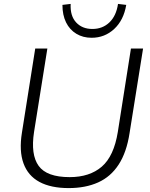

<svg xmlns="http://www.w3.org/2000/svg" viewBox="-20 -953 766 981"><path d="M331 8Q240 8 181.5 -23.5Q123 -55 100 -118.5Q77 -182 92 -275L160 -705H222L154 -279Q136 -163 177.5 -105.5Q219 -48 336 -48Q438 -48 500 -101.5Q562 -155 582 -279L649 -705H711L642 -273Q627 -175 586.5 -112.5Q546 -50 481.5 -21Q417 8 331 8ZM448 -760Q404 -760 370 -780.5Q336 -801 317.5 -838.5Q299 -876 299 -928L341 -933Q338 -872 369 -838.5Q400 -805 452 -805Q504 -805 539 -838.5Q574 -872 583 -933L625 -928Q612 -850 563.5 -805Q515 -760 448 -760Z"/></svg>

Font: Mulish ExtraLight Light
Style: Italic
Weight: 300
Italic angle: -9°
Version: Version 3.603